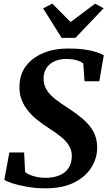

<svg xmlns="http://www.w3.org/2000/svg" viewBox="-20 -1016 588 1047"><path d="M229 11Q177.5 11 130.2 3Q83 -5 49.2 -15.8Q15.5 -26.5 3.5 -35.5L31 -184.5H111.5L117 -77.5Q134.5 -63.5 164.8 -55Q195 -46.5 227.5 -46.5Q262 -46.5 288.8 -54.5Q315.5 -62.5 333.8 -77.5Q352 -92.5 361.5 -114Q371 -135.5 371.5 -163Q372 -194.5 357.2 -220Q342.5 -245.5 313.8 -269Q285 -292.5 243.5 -319Q212.5 -338.5 184.2 -361.2Q156 -384 133.8 -410.8Q111.5 -437.5 98.8 -469.8Q86 -502 86 -541Q86 -608 121 -655Q156 -702 216.2 -726.8Q276.5 -751.5 351.5 -751.5Q402.5 -751.5 440.8 -746Q479 -740.5 505.2 -732Q531.5 -723.5 546 -714.5L521.5 -573H441L434 -670Q419 -682 395.2 -688.2Q371.5 -694.5 341 -694.5Q305.5 -694.5 277.8 -682Q250 -669.5 234 -645.8Q218 -622 217.5 -589Q217.5 -554 233.8 -527Q250 -500 281 -475.8Q312 -451.5 356 -423.5Q395.5 -398 430.8 -368.2Q466 -338.5 487.8 -301Q509.5 -263.5 510 -213.5Q510 -152 477.2 -101Q444.5 -50 382 -19.5Q319.5 11 229 11ZM316 -809.5 215 -970.5 265.5 -996Q290.5 -971 315.2 -946Q340 -921 365 -896Q398.5 -921 432 -946Q465.5 -971 499 -996L545 -971L391.5 -809.5Z"/></svg>

Font: Merriweather Light 18pt
Style: Bold Italic
Weight: 700
Italic angle: -7.8°
Version: Version 2.101